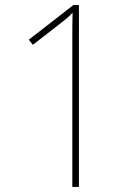

<svg xmlns="http://www.w3.org/2000/svg" viewBox="-20 -734 545 754"><path d="M290 0V-714H268L93 -578L109 -558L216 -641C238 -658 250 -668 265 -684C264 -650 264 -616 264 -564V0Z"/></svg>

Font: Noto Sans Gujarati SemiCondensed Thin
Style: Regular
Weight: 100
Width: 4
Designer: Jelle Bosma - Monotype Design Team, Universal Thirst
Foundry: Monotype Imaging Inc.
Version: Version 2.106